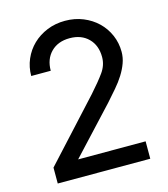

<svg xmlns="http://www.w3.org/2000/svg" viewBox="-107 -791 763 874"><g transform="rotate(-15 275.0 -353.5)"><path d="M57 -75 312 -353Q354 -400 377.5 -433Q401 -466 401 -504Q401 -559 368 -592Q335 -625 280 -625Q225 -625 192 -592Q159 -559 159 -504H67Q67 -546 83 -583Q99 -620 127.5 -647.5Q156 -675 195 -691Q234 -707 280 -707Q326 -707 365 -691Q404 -675 432.5 -647.5Q461 -620 477 -583Q493 -546 493 -504Q493 -477 483.5 -451Q474 -425 458 -399.5Q442 -374 420 -348.5Q398 -323 374 -296L175 -82H493V0H57Z"/></g></svg>

Font: Golos UI
Style: Regular
Weight: 400
Designer: A.Korolkova, Vitaly Kuzmin
Foundry: ParaType Ltd
Version: Version 2.000